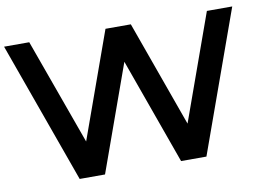

<svg xmlns="http://www.w3.org/2000/svg" viewBox="-82 -937 1536 1074"><g transform="rotate(-10 685.5 -400.0)"><path d="M360 -199 143 -801H0L288 1H432L648 -601L864 1H1008L1296 -801H1152L936 -199L720 -801H576Z"/></g></svg>

Font: MintSans
Style: Bold
Weight: 700
Version: Version 2.0